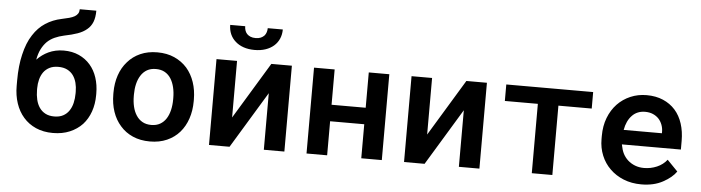

<svg xmlns="http://www.w3.org/2000/svg" viewBox="-47 -963 4295 1177"><g transform="rotate(5 2100.5 -375.0)"><path d="M326.7 -499Q300.8 -499 277.3 -493.9Q253.9 -488.8 232.9 -479Q213.9 -470.2 196.3 -457.5Q178.7 -444.8 163.1 -428.7Q169.9 -466.3 183.8 -493.9Q197.8 -521.5 217.3 -541Q237.3 -560.1 263.2 -571.8Q289.1 -583.5 319.8 -590.3Q369.1 -600.1 402.6 -612.1Q436 -624 458.5 -643.1Q481.4 -661.6 492.7 -689.9Q503.9 -718.3 503.9 -759.8H401.9Q401.9 -744.1 395.3 -733.4Q388.7 -722.7 375.5 -714.8Q361.8 -707 342.3 -701.7Q322.8 -696.3 296.4 -690.9Q242.2 -679.7 198.2 -651.1Q154.3 -622.6 123.5 -574.2Q106.9 -549.3 94.7 -518.3Q82.5 -487.3 74.2 -451.2Q65.9 -417 61.8 -377.2Q57.6 -337.4 57.6 -291.5V-257.8Q57.6 -200.2 74 -151.1Q90.3 -102.1 121.6 -66.4Q152.8 -30.3 198.7 -10Q244.6 10.3 303.2 10.3Q361.3 10.3 407 -9Q452.6 -28.3 484.4 -62Q515.1 -95.7 531.5 -142.3Q547.9 -189 547.9 -243.7V-254.4Q547.9 -306.6 533.2 -351.3Q518.6 -396 490.2 -428.7Q461.9 -461.4 420.7 -480.2Q379.4 -499 326.7 -499ZM302.2 -396.5Q334.5 -396.5 357.2 -385Q379.9 -373.5 394 -354Q408.2 -334 414.8 -308.3Q421.4 -282.7 421.4 -254.4V-243.7Q421.4 -212.4 414.8 -184.6Q408.2 -156.7 394 -136.2Q379.9 -115.2 357.4 -103.3Q335 -91.3 303.2 -91.3Q271 -91.3 248.3 -103.3Q225.6 -115.2 211.4 -136.2Q197.3 -156.7 190.7 -184.6Q184.1 -212.4 184.1 -243.7V-254.4Q184.1 -282.7 190.7 -308.3Q197.3 -334 211.4 -354Q225.6 -373.5 248 -385Q270.5 -396.5 302.2 -396.5Z M652.3 -269V-258.8Q652.3 -200.7 668.9 -151.6Q685.5 -102.5 717.8 -66.4Q749 -30.3 795.2 -10Q841.3 10.3 900.4 10.3Q959 10.3 1004.9 -10Q1050.8 -30.3 1082.5 -66.4Q1113.8 -102.5 1130.4 -151.6Q1147 -200.7 1147 -258.8V-269Q1147 -326.7 1130.4 -375.7Q1113.8 -424.8 1082.5 -460.9Q1050.3 -497.1 1004.4 -517.6Q958.5 -538.1 899.4 -538.1Q840.8 -538.1 794.9 -517.6Q749 -497.1 717.8 -460.9Q685.5 -424.8 668.9 -375.7Q652.3 -326.7 652.3 -269ZM778.3 -258.8V-269Q778.3 -302.7 785.4 -332.8Q792.5 -362.8 807.1 -385.7Q821.8 -409.2 844.7 -422.4Q867.7 -435.5 899.4 -435.5Q931.6 -435.5 954.6 -422.4Q977.5 -409.2 992.2 -385.7Q1006.3 -362.8 1013.4 -332.8Q1020.5 -302.7 1020.5 -269V-258.8Q1020.5 -224.1 1013.4 -193.8Q1006.3 -163.6 992.2 -141.1Q977.5 -117.7 954.6 -104.5Q931.6 -91.3 900.4 -91.3Q868.2 -91.3 845 -104.5Q821.8 -117.7 807.1 -141.1Q792.5 -163.6 785.4 -193.8Q778.3 -224.1 778.3 -258.8Z M1601.1 -528.3 1390.1 -180.2V-528.3H1263.7V0H1390.1L1601.1 -348.1V0H1727.5V-528.3ZM1652.8 -744.6H1560.1Q1560.1 -731.9 1556.2 -719.5Q1552.2 -707 1544.4 -698.2Q1535.6 -689 1522.7 -683.3Q1509.8 -677.7 1491.2 -677.7Q1472.2 -677.7 1459 -683.3Q1445.8 -689 1437.5 -697.8Q1429.2 -707 1425.3 -719.2Q1421.4 -731.4 1421.4 -744.6H1329.1Q1329.1 -713.9 1340.3 -688Q1351.6 -662.1 1373 -643.6Q1393.6 -625 1423.6 -614.7Q1453.6 -604.5 1491.2 -604.5Q1528.3 -604.5 1558.3 -614.7Q1588.4 -625 1609.4 -643.6Q1630.4 -662.1 1641.6 -688Q1652.8 -713.9 1652.8 -744.6Z M2327.1 0V-528.3H2200.7V-311H1990.7V-528.3H1863.8V0H1990.7V-209.5H2200.7V0Z M2801.3 -528.3 2590.3 -180.2V-528.3H2463.9V0H2590.3L2801.3 -348.1V0H2927.7V-528.3Z M3581.5 -426.8V-528.3H3046.9V-426.8H3250V0H3376.5V-426.8Z M3924.3 9.8Q4001 9.8 4056.4 -20.3Q4111.8 -50.3 4137.7 -87.9L4072.8 -154.8Q4048.8 -124 4011.2 -107.9Q3973.6 -91.8 3932.1 -91.8Q3901.9 -91.8 3876.7 -101.6Q3851.6 -111.3 3832 -128.9Q3813.5 -146 3802.5 -167.5Q3791.5 -189 3785.2 -222.2V-224.1H4147.9V-277.8Q4147.9 -335.4 4132.3 -383.5Q4116.7 -431.6 4086.4 -465.8Q4055.7 -500 4011.5 -519Q3967.3 -538.1 3910.2 -538.1Q3856.9 -538.1 3810.8 -518.3Q3764.6 -498.5 3730.5 -462.9Q3696.3 -426.8 3677 -376.7Q3657.7 -326.7 3657.7 -265.1V-245.6Q3657.7 -191.9 3676.8 -145.3Q3695.8 -98.6 3731 -64.5Q3766.1 -29.8 3815.2 -10Q3864.3 9.8 3924.3 9.8ZM3909.2 -435.5Q3937 -435.5 3957.8 -426.5Q3978.5 -417.5 3993.2 -402.3Q4007.3 -387.2 4015.4 -366.2Q4023.4 -345.2 4023.4 -323.2V-313.5H3788.1Q3793 -341.8 3803.5 -364.3Q3814 -386.7 3829.6 -402.8Q3844.7 -418.9 3865 -427.2Q3885.3 -435.5 3909.2 -435.5Z"/></g></svg>

Font: Roboto Mono SemiBold
Style: Regular
Weight: 600
Monospace: yes
Designer: Google
Version: Version 3.000